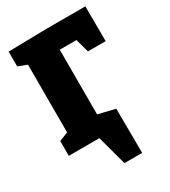

<svg xmlns="http://www.w3.org/2000/svg" viewBox="-217 -818 999 1125"><g transform="rotate(-30 282.5 -255.0)"><path d="M24 0V-100L84 -124V-582L24 -605V-705L284 -710H546L547 -474H427L402 -565H289V-124L364 -100V0ZM183 -153 403 -100 405 200H285L231 0H183Z"/></g></svg>

Font: Bitter Black
Style: Regular
Weight: 900
Designer: Sol Matas, and Bitter project Authors
Foundry: Sol Matas
Version: Version 2.001